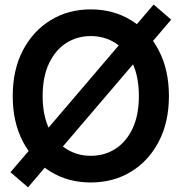

<svg xmlns="http://www.w3.org/2000/svg" viewBox="-20 -780 788 833"><path d="M374 11.7Q276.4 11.7 200 -34.9Q123.5 -81.5 79.3 -165.8Q35.2 -250 35.2 -363.3Q35.2 -477.1 79.3 -561.5Q123.5 -646 200 -692.6Q276.4 -739.3 374 -739.3Q471.2 -739.3 547.9 -692.6Q624.5 -646 668.7 -561.5Q712.9 -477.1 712.9 -363.3Q712.9 -250 668.7 -165.5Q624.5 -81.1 547.9 -34.7Q471.2 11.7 374 11.7ZM374 -104Q433.6 -104 480.7 -134.3Q527.8 -164.6 555.2 -222.4Q582.5 -280.3 582.5 -363.3Q582.5 -446.8 555.2 -504.9Q527.8 -563 480.7 -593.3Q433.6 -623.5 374 -623.5Q314.5 -623.5 267.3 -593.3Q220.2 -563 192.6 -504.9Q165 -446.8 165 -363.3Q165 -280.3 192.6 -222.4Q220.2 -164.6 267.3 -134.3Q314.5 -104 374 -104ZM101.6 32.7 25.4 -32.7 646.5 -760.3 722.7 -694.8Z"/></svg>

Font: Inter Display SemiBold
Style: Regular
Weight: 600
Designer: Rasmus Andersson
Foundry: rsms
Version: Version 4.001;git-9221beed3